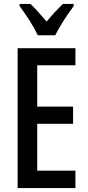

<svg xmlns="http://www.w3.org/2000/svg" viewBox="-20 -960 449 980"><path d="M365 0H70V-714H365V-627H170V-416H353V-328H170V-89H365ZM173 -780Q158 -812 131.5 -854Q105 -896 80 -929V-940H135Q153 -924 174.5 -899.5Q196 -875 218 -850Q242 -879 259.5 -897.5Q277 -916 301 -940H356V-929Q341 -909 323 -882.5Q305 -856 289 -829Q273 -802 262 -780Z"/></svg>

Font: Noto Sans Thai Looped ExtraCondensed Medium
Style: Regular
Weight: 500
Width: 2
Designer: Sasikarn Vongin, Ben Mitchell
Foundry: The Fontpad Ltd
Version: Version 1.001; ttfautohint (v1.8.4.7-5d5b)